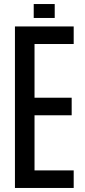

<svg xmlns="http://www.w3.org/2000/svg" viewBox="-20 -931 419 951"><path d="M54 0V-800H345V-713H151V-447H335V-360H151V-87H345V0ZM147 -842V-911H251V-842Z"/></svg>

Font: Big Shoulders Text SemiBold
Style: Regular
Weight: 600
Designer: Patric King
Foundry: XO Type Co
Version: Version 1.000; ttfautohint (v1.8.2)